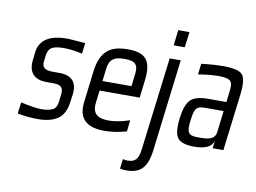

<svg xmlns="http://www.w3.org/2000/svg" viewBox="-89 -793 1530 1147"><g transform="rotate(10 676.0 -219.5)"><path d="M180 -217H221C261 -217 287 -208 281 -160L275 -111C272 -87 262 -71 246 -64C230 -56 207 -52 177 -52C153 -52 112 -58 54 -71L45 -2C88 6 129 10 168 10C219 10 260 0 289 -20C319 -40 337 -76 343 -128L349 -170C358 -246 324 -284 248 -284H206C161 -284 141 -300 145 -333L150 -374C153 -396 161 -412 175 -421C189 -430 214 -435 250 -435C282 -435 320 -430 361 -421L369 -486C309 -491 272 -494 260 -494C152 -494 93 -456 84 -380L79 -335C68 -252 113 -217 180 -217Z M628 -494C526 -494 463 -458 447 -329L424 -138C412 -39 461 10 572 10C615 10 659 3 706 -10L714 -79C665 -63 624 -55 589 -55C527 -55 484 -73 494 -149L503 -222H746L759 -329C775 -458 728 -494 628 -494ZM617 -434C672 -434 703 -423 695 -357L686 -281H510L519 -357C527 -423 564 -434 617 -434Z M959 -565 971 -659H903L892 -565ZM739 161C732 161 723 160 711 157L704 216C717 219 729 220 742 220C825 220 867 184 881 73L949 -484H882L812 80C805 142 784 161 739 161Z M1293 0 1335 -342C1343 -404 1339 -445 1323 -465C1307 -484 1269 -494 1208 -494C1168 -494 1123 -491 1073 -485L1065 -419C1112 -427 1154 -431 1191 -431C1225 -431 1247 -426 1258 -417C1269 -408 1273 -390 1270 -363L1261 -286H1152C1100 -286 1064 -276 1044 -256C1023 -235 1010 -198 1003 -144C996 -82 1000 -41 1017 -21C1034 0 1067 10 1117 10C1185 10 1223 -9 1233 -46L1228 0ZM1069 -141C1079 -220 1089 -230 1149 -230H1254L1238 -98C1231 -47 1174 -49 1136 -49H1122C1069 -49 1060 -72 1069 -141Z"/></g></svg>

Font: Gamestation Condensed
Style: Italic
Weight: 400
Width: 3
Designer: Jonas Hecksher
Foundry: Jonas Hecksher, Playtypeª, e-types AS
Version: Version 1.003